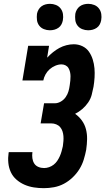

<svg xmlns="http://www.w3.org/2000/svg" viewBox="-20 -974 550 1002"><path d="M209 8Q182 8 156.5 4Q131 0 108 -10Q85 -20 66 -36.5Q47 -53 36.5 -75.5Q26 -98 23.5 -124Q21 -150 25 -177L26 -180H150L149 -179Q147 -163 149 -148Q151 -133 158.5 -121Q166 -109 180 -103Q194 -97 210 -97Q223 -97 236 -101.5Q249 -106 260 -114.5Q271 -123 279 -135Q287 -147 292.5 -159.5Q298 -172 301.5 -185Q305 -198 308 -211Q310 -225 311 -238Q312 -251 311 -264Q310 -277 306 -289Q302 -301 294 -310.5Q286 -320 273.5 -325Q261 -330 248 -330H192L210 -435H266Q282 -435 297.5 -444Q313 -453 323 -467.5Q333 -482 337.5 -498Q342 -514 344 -530Q346 -542 347 -553.5Q348 -565 348 -576Q348 -587 345.5 -598Q343 -609 337.5 -618.5Q332 -628 322 -633Q312 -638 301 -638Q285 -638 268.5 -631Q252 -624 239 -612.5Q226 -601 217.5 -585.5Q209 -570 206 -554H97L127 -735H236L226 -673Q240 -688 256 -701Q272 -714 289.5 -723.5Q307 -733 326.5 -738Q346 -743 365 -743Q389 -743 410 -733Q431 -723 444 -704.5Q457 -686 464 -663.5Q471 -641 473 -617.5Q475 -594 473.5 -569.5Q472 -545 468 -521Q464 -500 458.5 -479Q453 -458 440 -439Q427 -420 409.5 -405Q392 -390 372 -380Q392 -366 407 -345.5Q422 -325 428.5 -300Q435 -275 434.5 -248Q434 -221 430 -194V-193Q425 -167 417 -141Q409 -115 394.5 -91.5Q380 -68 359 -48Q338 -28 313.5 -15Q289 -2 262 3Q235 8 209 8ZM440 -816Q424 -816 409 -822Q394 -828 384.5 -840.5Q375 -853 373 -869Q371 -885 373 -902Q375 -913 381 -923.5Q387 -934 396.5 -941Q406 -948 417.5 -951Q429 -954 441 -954Q457 -954 472 -948Q487 -942 496.5 -929.5Q506 -917 508.5 -901Q511 -885 508 -868Q506 -857 500.5 -846.5Q495 -836 485 -829Q475 -822 463.5 -819Q452 -816 440 -816ZM240 -816Q224 -816 209 -822Q194 -828 184.5 -840.5Q175 -853 173 -869Q171 -885 173 -902Q175 -913 181 -923.5Q187 -934 196.5 -941Q206 -948 217.5 -951Q229 -954 241 -954Q257 -954 272 -948Q287 -942 296.5 -929.5Q306 -917 308.5 -901Q311 -885 308 -868Q306 -857 300.5 -846.5Q295 -836 285 -829Q275 -822 263.5 -819Q252 -816 240 -816Z"/></svg>

Font: Iosevka Curly Slab Extrabold
Style: Italic
Weight: 800
Italic angle: -9°
Monospace: yes
Designer: Belleve Invis
Foundry: Belleve Invis
Version: Version 22.1.2; ttfautohint (v1.8.4)